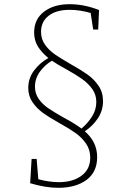

<svg xmlns="http://www.w3.org/2000/svg" viewBox="-20 -720 625 917"><path d="M444 30Q444 102 393 139.5Q342 177 258 177Q198 177 124 155L131 39H155L163 136Q216 150 261 150Q328 150 369.5 119Q411 88 411 33Q411 -5 391 -34Q371 -63 342.5 -83.5Q314 -104 264 -132Q214 -160 185 -181Q156 -202 135.5 -231.5Q115 -261 115 -300Q115 -346 142.5 -383Q170 -420 211 -443Q179 -469 161 -498Q143 -527 143 -565Q143 -628 190 -664Q237 -700 313 -700Q382 -700 453 -672L449 -579H425L413 -658Q362 -673 312 -673Q249 -673 212.5 -645Q176 -617 176 -568Q176 -533 195 -506.5Q214 -480 241 -461Q268 -442 317 -414Q367 -386 398 -364Q429 -342 450.5 -310.5Q472 -279 472 -237Q472 -192 447.5 -155Q423 -118 385 -93Q444 -42 444 30ZM283 -159Q339 -129 369 -106Q399 -131 419.5 -163.5Q440 -196 440 -233Q440 -268 420.5 -295Q401 -322 373 -342Q345 -362 297 -389Q254 -412 228 -430Q194 -410 170.5 -377.5Q147 -345 147 -306Q147 -273 165 -247.5Q183 -222 210 -203.5Q237 -185 283 -159Z"/></svg>

Font: Bitter Pro ExtraLight
Style: Regular
Weight: 275
Designer: Sol Matas, and Bitter project Authors
Foundry: Sol Matas
Version: Version 1.010